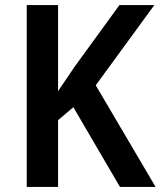

<svg xmlns="http://www.w3.org/2000/svg" viewBox="-20 -734 631 754"><path d="M591 0H451L268 -313L208 -262V0H85V-714H208V-376Q222 -397 238.5 -421Q255 -445 273 -472L449 -714H586L356 -399Z"/></svg>

Font: Noto Sans Gujarati SemiCondensed SemiBold
Style: Regular
Weight: 600
Width: 4
Designer: Jelle Bosma - Monotype Design Team, Universal Thirst
Foundry: Monotype Imaging Inc.
Version: Version 2.106; ttfautohint (v1.8.4.7-5d5b)